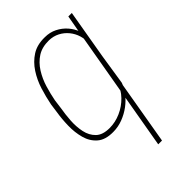

<svg xmlns="http://www.w3.org/2000/svg" viewBox="-222 -624 912 912"><g transform="rotate(-45 234.5 -167.5)"><path d="M281.2 203.1 390.6 -426.8 408.7 -528.3H432.1L306.6 203.1ZM48.8 -244.6 55.2 -291Q63.5 -333.5 77.1 -377Q90.8 -420.4 114.7 -457Q138.7 -493.7 173.6 -516.1Q208.5 -538.6 259.8 -537.6Q293.5 -537.6 321 -523.7Q348.6 -509.8 368.2 -487.3Q387.7 -464.8 397.2 -438.2Q406.7 -411.6 405.8 -385.3L365.7 -126.5Q357.4 -101.1 338.6 -76.7Q319.8 -52.2 293.7 -32.7Q267.6 -13.2 236.1 -1.2Q204.6 10.7 171.9 10.7Q119.1 11.2 90.6 -13.7Q62 -38.6 51.3 -77.9Q40.5 -117.2 41.5 -161.9Q42.5 -206.5 48.8 -244.6ZM82 -291.5 75.7 -243.7Q69.8 -210.4 67.1 -171.1Q64.5 -131.8 72 -95.9Q79.6 -60.1 103 -37.4Q126.5 -14.6 172.9 -14.6Q211.4 -14.6 248.3 -31Q285.2 -47.4 312.7 -75.9Q340.3 -104.5 350.6 -140.1L387.2 -365.2Q390.1 -393.6 382.3 -419.7Q374.5 -445.8 357.4 -466.8Q340.3 -487.8 316.2 -500.2Q292 -512.7 262.7 -513.2Q217.3 -513.7 186 -493.7Q154.8 -473.6 133.5 -439.7Q112.3 -405.8 100.6 -366.9Q88.9 -328.1 82 -291.5Z"/></g></svg>

Font: Roboto Condensed Thin
Style: Italic
Weight: 250
Italic angle: -12°
Designer: Christian Robertson
Foundry: Google
Version: Version 3.008; 2023